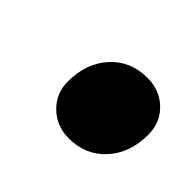

<svg xmlns="http://www.w3.org/2000/svg" viewBox="-57 -513 339 339"><g transform="rotate(45 113.0 -343.0)"><path d="M131 -256Q101 -256 80 -276Q59 -296 59 -326Q59 -372 85.5 -401Q112 -430 154 -430Q185 -430 205.5 -410Q226 -390 226 -360Q226 -314 199.5 -285Q173 -256 131 -256Z"/></g></svg>

Font: Platypi Light SemiBold
Style: Italic
Weight: 600
Italic angle: -13°
Version: Version 1.200